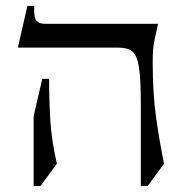

<svg xmlns="http://www.w3.org/2000/svg" viewBox="-20 -605 604 645"><path d="M493 -395Q493 -290 504.5 -209.5Q516 -129 531 -55L476 20H453V-263Q453 -342 446.5 -381Q440 -420 424 -432.5Q408 -445 378 -445H40L72 -585H95Q93 -545 103 -535Q113 -525 130 -525H511Q503 -490 499 -470Q495 -450 494 -434.5Q493 -419 493 -395ZM93 -215 122 -340H145Q145 -261 149.5 -195Q154 -129 171 -55L116 20H93Z"/></svg>

Font: Bona Nova SC
Style: Regular
Weight: 400
Designer: Mateusz Machalski
Foundry: Capitalics
Version: Version 4.001; ttfautohint (v1.8.4.7-5d5b)